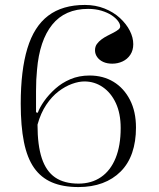

<svg xmlns="http://www.w3.org/2000/svg" viewBox="-20 -743 643 778"><path d="M324 -723Q367 -723 403.5 -708.5Q440 -694 466 -670Q492 -646 506 -618.5Q520 -591 520 -564Q520 -539 508 -521Q496 -503 476.5 -494Q457 -485 435 -485Q414 -485 398.5 -492Q383 -499 374 -511.5Q365 -524 365 -539Q365 -554 372.5 -564.5Q380 -575 391.5 -583.5Q403 -592 416 -598.5Q429 -605 440.5 -611Q452 -617 459.5 -623Q467 -629 467 -636Q467 -646 458 -658Q449 -670 432.5 -681Q416 -692 391.5 -699.5Q367 -707 337 -707Q243 -707 191.5 -643Q140 -579 130 -460Q128 -441 127 -419.5Q126 -398 126 -375Q126 -352 126 -330Q126 -308 126 -288L133 -286Q141 -308 159 -333.5Q177 -359 203.5 -383Q230 -407 265 -422Q300 -437 343 -437Q398 -437 440 -411.5Q482 -386 506.5 -338.5Q531 -291 531 -226Q531 -169 515.5 -124Q500 -79 469 -48Q438 -17 395 -1Q352 15 298 15Q235 15 190.5 -4Q146 -23 118 -63Q90 -103 77 -167.5Q64 -232 64 -323Q64 -458 91 -547Q118 -636 175.5 -679.5Q233 -723 324 -723ZM322 -413Q299 -413 271.5 -403Q244 -393 217 -372.5Q190 -352 167.5 -318.5Q145 -285 132 -238Q132 -154 149.5 -101.5Q167 -49 203.5 -24Q240 1 298 1Q351 1 389.5 -25.5Q428 -52 448.5 -102.5Q469 -153 469 -224Q469 -283 449.5 -325Q430 -367 396.5 -390Q363 -413 322 -413Z"/></svg>

Font: Kalnia Light
Style: Regular
Weight: 300
Designer: Frida Medrano
Foundry: Frida Medrano
Version: Version 1.105